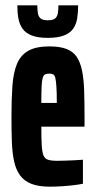

<svg xmlns="http://www.w3.org/2000/svg" viewBox="-20 -692 358 720"><path d="M167 8Q125 8 98 -2.5Q71 -13 55.5 -34Q40 -55 33 -86.5Q26 -118 24.5 -160Q23 -202 23 -254Q23 -320 26.5 -369.5Q30 -419 43.5 -452Q57 -485 86 -501.5Q115 -518 165 -518Q204 -518 229 -508.5Q254 -499 267.5 -479Q281 -459 287.5 -428Q294 -397 295.5 -354Q297 -311 297 -254V-217H135Q135 -173 136.5 -147.5Q138 -122 143 -109.5Q148 -97 160 -93Q172 -89 194 -89Q203 -89 221 -89.5Q239 -90 259 -91Q279 -92 291 -93V-3Q277 0 256 2.5Q235 5 212 6.5Q189 8 167 8ZM193 -286V-310Q193 -346 191.5 -367.5Q190 -389 187.5 -399.5Q185 -410 179.5 -413Q174 -416 164 -416Q155 -416 149 -413Q143 -410 140 -399.5Q137 -389 136 -367Q135 -345 135 -306H213ZM159 -550Q122 -550 99 -559Q76 -568 64.5 -584.5Q53 -601 49 -623Q45 -645 45 -672H120Q120 -656 122 -643Q124 -630 132 -623Q140 -616 159 -616Q179 -616 187 -623Q195 -630 197 -642.5Q199 -655 199 -672H273Q273 -646 269.5 -623.5Q266 -601 254.5 -584.5Q243 -568 220 -559Q197 -550 159 -550Z"/></svg>

Font: Saira UltraCondensed ExtraBold
Style: Regular
Weight: 800
Width: 1
Designer: Hector Gatti with collaboration of the Omnibus-Type team
Foundry: Omnibus-Type
Version: Version 1.101